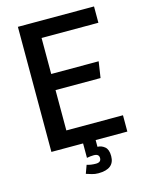

<svg xmlns="http://www.w3.org/2000/svg" viewBox="-124 -743 759 989"><g transform="rotate(-15 255.5 -249.0)"><path d="M70 -667H476V-580H173V-388H426L413 -302H173V-87H475V0H70ZM276 73Q268 73 258 74Q248 75 239 77V0H306V36Q327 36 344.5 50.5Q362 65 362 100Q362 169 276 169Q257 169 241 164Q225 159 212 155L228 111Q249 118 276 118Q304 118 304 95Q304 73 276 73Z"/></g></svg>

Font: Epunda Sans Medium
Style: Regular
Weight: 500
Designer: Simon Atzbach
Foundry: typofactur
Version: Version 2.204; ttfautohint (v1.8.4.7-5d5b)